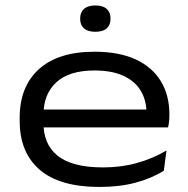

<svg xmlns="http://www.w3.org/2000/svg" viewBox="-20 -688 708 722"><path d="M354 15Q204.5 15 129.2 -49.8Q54 -114.5 54 -233.5V-245.5Q54 -362.5 126.5 -428Q199 -493.5 335.5 -493.5Q428.5 -493.5 491 -464.2Q553.5 -435 585.2 -382Q617 -329 617 -258.5V-255.5Q617 -244 615.8 -231.5Q614.5 -219 612 -209H528.5Q530 -220.5 530.5 -234.5Q531 -248.5 531 -261.5Q531 -311 509 -347.2Q487 -383.5 443.5 -403.2Q400 -423 335.5 -423Q240 -423 191.8 -378.5Q143.5 -334 143.5 -257V-249.5V-240V-224Q143.5 -187.5 155.8 -157Q168 -126.5 194.5 -104.2Q221 -82 263.8 -70.2Q306.5 -58.5 367.5 -58.5Q435.5 -58.5 494.2 -74.8Q553 -91 606 -122L596 -46Q549.5 -17 489.5 -1Q429.5 15 354 15ZM95 -209V-276H594.5V-209ZM338 -568.5Q310.5 -568.5 296 -581.2Q281.5 -594 281.5 -616.5V-619.5Q281.5 -641.5 296 -654.5Q310.5 -667.5 338.5 -667.5Q367 -667.5 381.2 -654.5Q395.5 -641.5 395.5 -619.5V-616.5Q395.5 -594 381.2 -581.2Q367 -568.5 338 -568.5Z"/></svg>

Font: Anek Latin Expanded
Style: Regular
Weight: 400
Width: 7
Designer: Yesha Goshar
Foundry: Ek Type
Version: Version 1.003